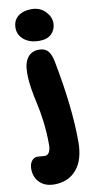

<svg xmlns="http://www.w3.org/2000/svg" viewBox="-142 -780 553 1112"><g transform="rotate(-10 134.0 -224.5)"><path d="M142.1 -546.9Q86.9 -546.9 53 -574.7Q19 -602.5 19 -644Q19 -687.5 48.8 -711.7Q78.6 -735.8 127.9 -735.8Q177.7 -735.8 209 -703.9Q240.2 -671.9 240.2 -634.8Q240.2 -598.6 215.8 -572.8Q191.4 -546.9 142.1 -546.9ZM84 287.1Q29.3 287.1 -2 255.6Q-33.2 224.1 -33.2 176.8Q-33.2 146.5 -19.5 129.2Q-5.9 111.8 16.1 111.8Q23.4 111.8 35.6 113.5Q47.9 115.2 57.1 115.2Q74.2 115.2 83.5 99.4Q92.8 83.5 92.8 56.2Q92.8 -15.1 84.5 -80.8Q76.2 -146.5 66.4 -187.5Q56.6 -228.5 48.3 -279.3Q40 -330.1 40 -375Q40 -435.1 63.7 -466.1Q87.4 -497.1 130.9 -497.1Q163.6 -497.1 181.6 -478.3Q199.7 -459.5 209 -415Q263.2 -135.7 263.2 66.9Q263.2 173.3 215.1 230.2Q167 287.1 84 287.1Z"/></g></svg>

Font: Shantell Sans Bouncy
Style: Regular
Weight: 800
Designer: Stephen Nixon, Anya Danilova, Shantell Martin
Foundry: Arrow Type
Version: Version 1.006;[9816181b4]